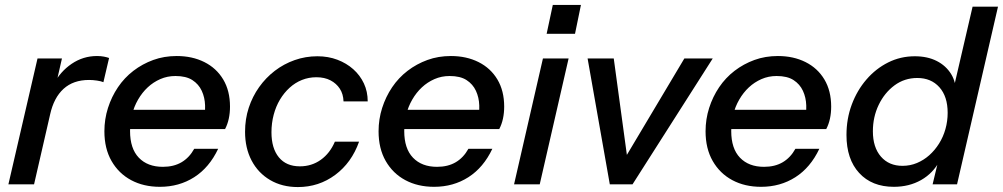

<svg xmlns="http://www.w3.org/2000/svg" viewBox="-20 -747 4064 778"><path d="M14 0 132 -510H231L202 -383H206L118 0ZM183 -283 197 -405Q224 -457 270.5 -488.5Q317 -520 373 -520Q389 -520 401.5 -517.5Q414 -515 422 -512L399 -414Q390 -418 373 -420.5Q356 -423 341 -423Q277 -423 237.5 -387Q198 -351 183 -283Z M628 10Q562 10 511.5 -17Q461 -44 432 -94.5Q403 -145 403 -215Q403 -264 417.5 -309.5Q432 -355 458 -393.5Q484 -432 520.5 -460Q557 -488 601 -504Q645 -520 696 -520Q759 -520 808 -495.5Q857 -471 884.5 -425Q912 -379 912 -315Q912 -289 907 -266Q902 -243 892 -224H472L489 -302H836L804 -256Q812 -288 811 -320Q810 -352 797.5 -379Q785 -406 759.5 -422.5Q734 -439 691 -439Q658 -439 629.5 -426.5Q601 -414 578.5 -393Q556 -372 539.5 -343.5Q523 -315 515 -282.5Q507 -250 507 -216Q507 -145 542.5 -108Q578 -71 640 -71Q684 -71 715.5 -89.5Q747 -108 767 -144H864Q828 -68 767 -29Q706 10 628 10Z M1187 11Q1123 11 1074.5 -17.5Q1026 -46 999.5 -96.5Q973 -147 973 -213Q973 -265 988 -310.5Q1003 -356 1030 -394Q1057 -432 1093.5 -460Q1130 -488 1174 -503.5Q1218 -519 1266 -519Q1310 -519 1347 -505Q1384 -491 1411.5 -466.5Q1439 -442 1454.5 -409Q1470 -376 1470 -336H1372Q1371 -366 1357 -387.5Q1343 -409 1319 -421.5Q1295 -434 1262 -434Q1231 -434 1203.5 -423Q1176 -412 1153.5 -391.5Q1131 -371 1114.5 -343.5Q1098 -316 1089 -282Q1080 -248 1080 -211Q1080 -146 1110 -109.5Q1140 -73 1195 -73Q1243 -73 1280 -99.5Q1317 -126 1337 -173H1435Q1405 -88 1338.5 -38.5Q1272 11 1187 11Z M1739 10Q1673 10 1622.5 -17Q1572 -44 1543 -94.5Q1514 -145 1514 -215Q1514 -264 1528.5 -309.5Q1543 -355 1569 -393.5Q1595 -432 1631.5 -460Q1668 -488 1712 -504Q1756 -520 1807 -520Q1870 -520 1919 -495.5Q1968 -471 1995.5 -425Q2023 -379 2023 -315Q2023 -289 2018 -266Q2013 -243 2003 -224H1583L1600 -302H1947L1915 -256Q1923 -288 1922 -320Q1921 -352 1908.5 -379Q1896 -406 1870.5 -422.5Q1845 -439 1802 -439Q1769 -439 1740.5 -426.5Q1712 -414 1689.5 -393Q1667 -372 1650.5 -343.5Q1634 -315 1626 -282.5Q1618 -250 1618 -216Q1618 -145 1653.5 -108Q1689 -71 1751 -71Q1795 -71 1826.5 -89.5Q1858 -108 1878 -144H1975Q1939 -68 1878 -29Q1817 10 1739 10Z M2063 0 2180 -510H2284L2167 0ZM2195 -610 2220 -727H2334L2310 -610Z M2451 0 2361 -510H2467L2530 -47H2477L2753 -510H2868L2543 0Z M3064 10Q2998 10 2947.5 -17Q2897 -44 2868 -94.5Q2839 -145 2839 -215Q2839 -264 2853.5 -309.5Q2868 -355 2894 -393.5Q2920 -432 2956.5 -460Q2993 -488 3037 -504Q3081 -520 3132 -520Q3195 -520 3244 -495.5Q3293 -471 3320.5 -425Q3348 -379 3348 -315Q3348 -289 3343 -266Q3338 -243 3328 -224H2908L2925 -302H3272L3240 -256Q3248 -288 3247 -320Q3246 -352 3233.5 -379Q3221 -406 3195.5 -422.5Q3170 -439 3127 -439Q3094 -439 3065.5 -426.5Q3037 -414 3014.5 -393Q2992 -372 2975.5 -343.5Q2959 -315 2951 -282.5Q2943 -250 2943 -216Q2943 -145 2978.5 -108Q3014 -71 3076 -71Q3120 -71 3151.5 -89.5Q3183 -108 3203 -144H3300Q3264 -68 3203 -29Q3142 10 3064 10Z M3759 0 3783 -100 3788 -96Q3761 -45 3712.5 -17.5Q3664 10 3602 10Q3513 10 3461.5 -46Q3410 -102 3410 -200Q3410 -266 3431.5 -323.5Q3453 -381 3491 -425Q3529 -469 3579 -494Q3629 -519 3687 -519Q3738 -519 3775.5 -500Q3813 -481 3834 -447Q3855 -413 3853 -368L3839 -367L3921 -720H4024L3858 0ZM3637 -75Q3668 -75 3695.5 -86.5Q3723 -98 3745.5 -118Q3768 -138 3785 -165Q3802 -192 3811 -224Q3820 -256 3820 -290Q3820 -356 3786.5 -393.5Q3753 -431 3697 -431Q3645 -431 3604.5 -401Q3564 -371 3540.5 -322Q3517 -273 3517 -215Q3517 -150 3549.5 -112.5Q3582 -75 3637 -75Z"/></svg>

Font: Instrument Sans Medium
Style: Italic
Weight: 500
Italic angle: -13°
Designer: Rodrigo Fuenzalida
Foundry: fragTYPE
Version: Version 1.000;gftools[0.9.28]